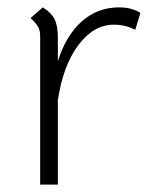

<svg xmlns="http://www.w3.org/2000/svg" viewBox="-20 -501 418 521"><path d="M361 -466 347 -420Q321 -434 289 -434Q234 -434 192.5 -378.5Q151 -323 137 -229V0H89V-403Q89 -418 83.5 -428Q78 -438 63 -452L96 -481Q119 -467 128 -449Q137 -431 137 -399V-335Q159 -405 202 -443Q245 -481 303 -481Q337 -481 361 -466Z"/></svg>

Font: KoHo Light
Style: Regular
Weight: 300
Version: Version 1.000; ttfautohint (v1.6)